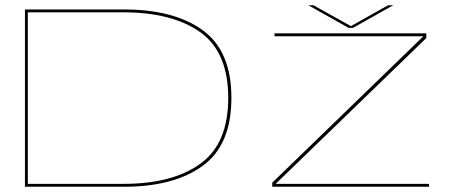

<svg xmlns="http://www.w3.org/2000/svg" viewBox="-20 -711 1751 731"><path d="M75 0V-675H452.5Q642.5 -675 751.8 -596Q861 -517 861 -338Q861 -159 751.5 -79.5Q642 0 452.5 0ZM86 -11H449.5Q637 -11 743 -87.8Q849 -164.5 849 -338Q849 -512 743 -588Q637 -664 449.5 -664H86ZM1016.5 0V-15.5L1592 -573H1025V-584H1603V-566L1029.5 -11H1613.5V0ZM1307 -605 1154 -691H1173.5L1316 -611.5L1457.5 -691H1477L1324 -605Z"/></svg>

Font: Anybody UltraExpanded Thin
Style: Regular
Weight: 100
Width: 9
Designer: Tyler Finck
Foundry: Etcetera Type Company
Version: Version 1.010; ttfautohint (v1.8.3) -l 8 -r 50 -G 200 -x 14 